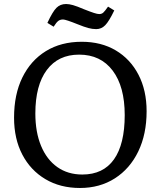

<svg xmlns="http://www.w3.org/2000/svg" viewBox="-20 -922 800 956"><path d="M378 14Q280 14 206 -30Q132 -74 91 -152.5Q50 -231 50 -336Q50 -452 91.5 -536.5Q133 -621 208.5 -667.5Q284 -714 387 -714Q484 -714 556.5 -671Q629 -628 669.5 -550Q710 -472 710 -368Q710 -254 668.5 -168Q627 -82 552 -34Q477 14 378 14ZM390 -53Q494 -53 547.5 -128.5Q601 -204 601 -349Q601 -491 541 -570.5Q481 -650 374 -650Q270 -650 213 -573.5Q156 -497 156 -357Q156 -264 184.5 -195.5Q213 -127 265.5 -90Q318 -53 390 -53ZM459 -777Q440 -777 419.5 -782.5Q399 -788 367 -801Q307 -825 294 -825Q280 -825 270.5 -818Q261 -811 247 -789L216 -808Q242 -864 261 -883Q280 -902 309 -902Q324 -902 343.5 -896.5Q363 -891 398 -876Q431 -863 448 -857.5Q465 -852 474 -852Q486 -852 494 -859Q502 -866 518 -889L549 -870Q523 -816 504 -796.5Q485 -777 459 -777Z"/></svg>

Font: Literata 12pt
Style: Regular
Weight: 400
Designer: Latin by Veronika Burian and Jose Scaglione. Greek by Irene Vlachou. Cyrillic by Vera Evstafieva.
Foundry: TypeTogether
Version: Version 3.002